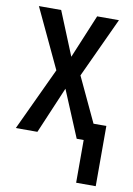

<svg xmlns="http://www.w3.org/2000/svg" viewBox="-83 -592 576 834"><g transform="rotate(10 204.5 -175.0)"><path d="M312.5 188.5V0H281.7L195.8 -205.6L108.4 0H13.2L143.1 -277.3L20 -539.1H118.2L196.8 -346.7L276.9 -539.1H373L250 -273.9L342.3 -77.1H398.9V188.5Z"/></g></svg>

Font: Open Sans Condensed Medium
Style: Regular
Weight: 500
Width: 3
Designer: Monotype Design Team
Foundry: Monotype Imaging Inc.
Version: Version 3.000